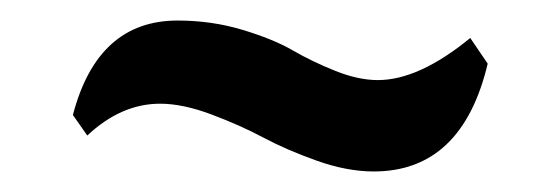

<svg xmlns="http://www.w3.org/2000/svg" viewBox="-20 -573 535 187"><path d="M455 -511Q430 -406 344 -406Q318 -406 288.5 -416.5Q259 -427 236.5 -439Q214 -451 186 -461.5Q158 -472 136 -472Q98 -472 65 -441L51 -461Q75 -553 153 -553Q186 -553 216 -544Q246 -535 265 -524Q284 -513 306.5 -504Q329 -495 348 -495Q388 -495 438 -536Z"/></svg>

Font: Myanmar Chatu
Style: Regular
Weight: 400
Designer: Danh Hong
Foundry: Google Inc.
Version: Version 2.00 November 20, 2015